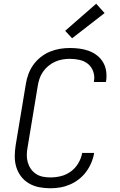

<svg xmlns="http://www.w3.org/2000/svg" viewBox="-20 -1000 640 1028"><path d="M250 8Q220 8 190.5 2.5Q161 -3 136 -17.5Q111 -32 93.5 -54.5Q76 -77 67.5 -104.5Q59 -132 59 -162Q59 -192 64 -223L118 -548Q122 -575 131.5 -601.5Q141 -628 157.5 -651.5Q174 -675 197 -693.5Q220 -712 246.5 -723Q273 -734 300 -738.5Q327 -743 354 -743Q381 -743 407 -739.5Q433 -736 457 -727Q481 -718 500.5 -702.5Q520 -687 532.5 -665.5Q545 -644 548.5 -618Q552 -592 548 -565Q548 -564 547.5 -563Q547 -562 547 -561H483Q483 -561 483 -562Q483 -563 483 -564Q488 -591 479.5 -616Q471 -641 452 -657Q433 -673 407 -679Q381 -685 354 -685Q334 -685 314 -681.5Q294 -678 275 -669.5Q256 -661 239 -647Q222 -633 210 -615.5Q198 -598 191.5 -578.5Q185 -559 182 -539L128 -213Q124 -192 123.5 -171.5Q123 -151 128.5 -131.5Q134 -112 145 -96Q156 -80 172.5 -69Q189 -58 209 -54Q229 -50 250 -50Q278 -50 306.5 -57Q335 -64 359.5 -82Q384 -100 399.5 -126.5Q415 -153 420 -181H484Q480 -155 469 -129Q458 -103 441.5 -80.5Q425 -58 402.5 -40.5Q380 -23 354.5 -12Q329 -1 302.5 3.5Q276 8 250 8ZM366 -795 329 -835 495 -980 540 -930Z"/></svg>

Font: Iosevka SS04 Lt Ex Obl
Style: Regular
Weight: 300
Width: 7
Italic angle: -9°
Monospace: yes
Designer: Belleve Invis
Foundry: Belleve Invis
Version: Version 19.0.0; ttfautohint (v1.8.4)